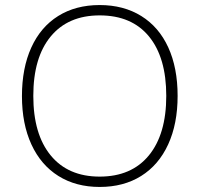

<svg xmlns="http://www.w3.org/2000/svg" viewBox="-20 -733 791 761"><path d="M67 -352Q67 -463 104 -544.5Q141 -626 210.5 -669.5Q280 -713 375 -713Q470 -713 540 -669.5Q610 -626 647 -545Q684 -464 684 -353Q684 -242 646.5 -160.5Q609 -79 539.5 -35.5Q470 8 375 8Q281 8 211.5 -35.5Q142 -79 104.5 -160.5Q67 -242 67 -352ZM639 -353Q639 -505 570.5 -588.5Q502 -672 375 -672Q250 -672 181 -588.5Q112 -505 112 -353Q112 -201 181 -117Q250 -33 375 -33Q501 -33 570 -117Q639 -201 639 -353Z"/></svg>

Font: wassup Sans
Style: Light
Weight: 200
Version: Version 2.001